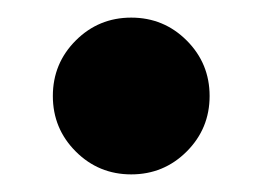

<svg xmlns="http://www.w3.org/2000/svg" viewBox="-20 -190 298 218"><path d="M192 -144Q218 -118 218 -81Q218 -44 192 -18Q166 8 129 8Q92 8 66 -18Q40 -44 40 -81Q40 -118 66 -144Q92 -170 129 -170Q166 -170 192 -144Z"/></svg>

Font: Hind Vadodara
Style: Bold
Weight: 700
Designer: Hitesh Malaviya
Foundry: Indian Type Foundry
Version: Version 0.702;PS 1.0;hotconv 1.0.81;makeotf.lib2.5.63406